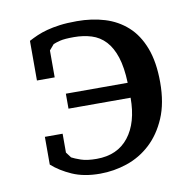

<svg xmlns="http://www.w3.org/2000/svg" viewBox="-67 -605 685 682"><g transform="rotate(-10 276.0 -264.0)"><path d="M241 10Q183 10 141 -8.5Q99 -27 70 -53V-153H134V-85L149 -65Q160 -59 181.5 -51.5Q203 -44 238 -44Q313 -44 353.5 -95.5Q394 -147 394 -237H170V-291H393Q391 -347 379 -384Q367 -421 346 -443.5Q325 -466 296 -475Q267 -484 233 -484Q199 -484 183 -480Q167 -476 158 -472L141 -452V-355H77V-498Q92 -506 108 -513Q124 -520 144.5 -525.5Q165 -531 191 -534.5Q217 -538 253 -538Q307 -538 353 -524Q399 -510 433.5 -479Q468 -448 487.5 -397Q507 -346 507 -273Q507 -198 484 -144.5Q461 -91 423.5 -56.5Q386 -22 338.5 -6Q291 10 241 10Z"/></g></svg>

Font: PT Serif Caption
Style: Regular
Weight: 400
Designer: A.Korolkova, O.Umpeleva, V.Yefimov
Foundry: ParaType Ltd
Version: Version 1.000W OFL